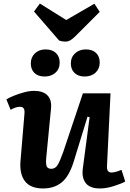

<svg xmlns="http://www.w3.org/2000/svg" viewBox="-20 -1050 734 1084"><path d="M16 -489Q32 -499 59.5 -510Q87 -521 117 -529Q147 -537 172 -537Q223 -537 248 -511.5Q273 -486 268 -437L241 -159Q238 -126 243.5 -111.5Q249 -97 270 -97Q291 -97 304 -116.5Q317 -136 337 -192L448 -523H604L584 -112Q582 -76 609 -76Q630 -76 666 -91L687 -25Q663 -12 621.5 1Q580 14 544 14Q487 14 463.5 -17Q440 -48 448 -102L486 -389L474 -391L396 -137Q370 -54 328 -20Q286 14 223 14Q152 14 120.5 -27.5Q89 -69 96 -144L118 -407Q120 -430 113.5 -438.5Q107 -447 92 -447Q69 -447 40 -430ZM380 -692Q380 -727 404 -749Q428 -771 464 -771Q502 -771 522.5 -751Q543 -731 543 -697Q543 -662 519.5 -640Q496 -618 458 -618Q422 -618 401 -638Q380 -658 380 -692ZM154 -692Q154 -727 177.5 -749Q201 -771 237 -771Q275 -771 296 -750.5Q317 -730 317 -697Q317 -661 293 -639.5Q269 -618 232 -618Q195 -618 174.5 -638Q154 -658 154 -692ZM172 -985 205 -1030 354 -937 513 -1029 543 -983 406 -846Q391 -831 377.5 -823Q364 -815 349 -815Q340 -815 331 -816.5Q322 -818 314 -821Z"/></svg>

Font: Literata 7pt
Style: Bold Italic
Weight: 700
Italic angle: -2°
Designer: Latin by Veronika Burian and Jose Scaglione. Greek by Irene Vlachou. Cyrillic by Vera Evstafieva
Foundry: TypeTogether
Version: Version 3.002